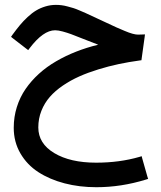

<svg xmlns="http://www.w3.org/2000/svg" viewBox="-20 -471 671 798"><path d="M388.2 -285.2Q358.4 -296.9 337.9 -304.7Q291.5 -323.2 275.4 -329.1Q259.3 -335 240.7 -340.1Q222.2 -345.2 209 -345.2Q159.7 -345.2 103 -270.5L97.2 -262.7L89.4 -268.6L33.2 -312L25.9 -317.9L31.2 -325.7Q47.9 -348.6 62.5 -366.2Q77.1 -383.8 95 -400.4Q112.8 -417 130.4 -427.5Q147.9 -438 168.9 -444.3Q189.9 -450.7 212.4 -450.7Q224.6 -450.7 236.3 -449.2Q248 -447.8 262.2 -443.8Q276.4 -439.9 285.4 -437.3Q294.4 -434.6 311.5 -427.2Q328.6 -419.9 335.2 -417Q341.8 -414.1 362.3 -404.5Q382.8 -395 387.7 -392.6Q398.4 -388.2 424.1 -375.7Q449.7 -363.3 463.9 -357.2Q478 -351.1 497.6 -342.8Q517.1 -334.5 530.8 -330.8Q544.4 -327.1 553.7 -327.1Q562 -327.1 570.8 -327.6L582.5 -328.1L581.1 -316.4L568.8 -228L567.9 -220.7L560.5 -219.7Q514.6 -213.4 473.1 -204.6Q431.6 -195.8 388.7 -182.6Q345.7 -169.4 309.6 -153.3Q273.4 -137.2 241.5 -115.5Q209.5 -93.8 187.3 -68.4Q165 -43 152.1 -10.5Q139.2 22 139.2 58.6Q139.2 125.5 205.6 165.3Q272 205.1 379.4 205.1Q476.1 205.1 559.1 181.2L568.8 178.2L571.3 188L592.8 263.7L595.7 272.5L586.4 275.4Q483.9 307.1 380.4 307.1Q310.1 307.1 248.3 291Q186.5 274.9 139.4 244.4Q92.3 213.9 64.7 166.3Q37.1 118.7 37.1 60.1Q37.1 15.1 50 -26.1Q63 -67.4 86.4 -101.3Q109.9 -135.3 141.8 -164.3Q173.8 -193.4 213.4 -216.3Q252.9 -239.3 296.4 -256.3Q339.8 -273.4 388.2 -285.2Z"/></svg>

Font: Samim FD-WOL
Style: Medium-FD-WOL
Weight: 500
Foundry: DejaVu fonts team - Redesigned by Saber Rastikerdar
Version: Version 4.0.0